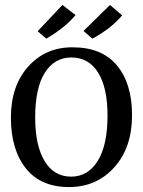

<svg xmlns="http://www.w3.org/2000/svg" viewBox="-20 -747 576 775"><path d="M167 -591 132 -621 232 -727 285 -686Q242 -635 167 -591ZM353 -591 317 -622 424 -727 473 -685Q429 -632 353 -591ZM264 8Q147 10 85.5 -66Q24 -142 24 -272Q24 -401 94.5 -479Q165 -557 274 -556Q391 -556 452 -483Q513 -410 513 -282Q513 -153 443 -73.5Q373 6 264 8ZM268 -515Q200 -515 161 -453.5Q122 -392 122 -272Q122 -160 160 -97Q198 -34 267 -34Q335 -34 374.5 -97.5Q414 -161 414 -281Q414 -393 376 -454Q338 -515 268 -515Z"/></svg>

Font: Aikya Medium
Style: Regular
Weight: 500
Designer: Neelakash Kshetrimayum (Latin subset based on Merriweather by Eben Sorkin)
Foundry: Brand New Type
Version: Version 1.00 b005